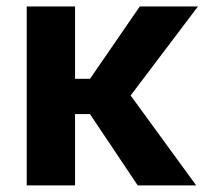

<svg xmlns="http://www.w3.org/2000/svg" viewBox="-20 -562 623 582"><path d="M207.5 -542.5V0H61V-542.5ZM580.1 -542.5 333.5 -216.3H170.9L169.9 -323.2H252.9L403.8 -542.5ZM397.5 0 249 -221.7 360.4 -293.9 574.7 0Z"/></svg>

Font: Inter 16pt
Style: Bold
Weight: 700
Version: Version 4.001;git-66647c0bb